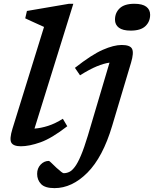

<svg xmlns="http://www.w3.org/2000/svg" viewBox="-20 -763 814 1016"><path d="M213 -620.5Q204 -624.5 185.8 -632.8Q167.5 -641 147.5 -650.2Q127.5 -659.5 113.5 -666L122.5 -705L345 -743H368L162.5 -82.5Q197 -85 234.5 -97Q272 -109 312.5 -134.5L336 -95Q253.5 -31 194.2 -10Q135 11 90.5 11Q51 11 40 -8Q29 -27 46 -82ZM588.5 -659Q588.5 -695.5 613.5 -719.2Q638.5 -743 691 -743Q733.5 -743 754 -727.5Q774.5 -712 774.5 -685Q774.5 -648.5 749.5 -624.8Q724.5 -601 671.5 -601Q629.5 -601 609 -616.5Q588.5 -632 588.5 -659ZM573.5 -97Q524 69 442.5 150.8Q361 232.5 268.5 232.5Q218 232.5 197.2 210.8Q176.5 189 176.5 157Q176.5 127.5 195 108Q213.5 88.5 238.5 88.5Q241.5 88.5 252.5 99.5Q263.5 110.5 279 125Q310 153.5 317 153.5Q332 153.5 346.5 146.8Q361 140 376.2 119.8Q391.5 99.5 408.2 60Q425 20.5 445 -45.5L559.5 -431.5Q530 -427.5 492.2 -412Q454.5 -396.5 403.5 -364.5L376.5 -404Q465.5 -474 524 -499.5Q582.5 -525 624 -525Q669 -525 679 -504.2Q689 -483.5 673.5 -431.5Z"/></svg>

Font: Newsreader Caption Medium
Style: Italic
Weight: 500
Italic angle: -17°
Designer: Hugues Gentile
Foundry: Production Type
Version: Version 1.001